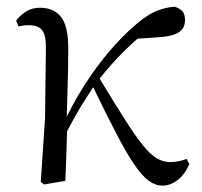

<svg xmlns="http://www.w3.org/2000/svg" viewBox="-20 -551 616 585"><path d="M114 11.1 104.2 3.1 117.3 -191.8 119.8 -402.2Q120.6 -443.1 108.6 -458.6Q96.6 -474.2 68.2 -474.2Q59.6 -474.2 52 -473.3Q44.3 -472.4 36.5 -470.4L29.1 -488Q40.4 -503.6 58.7 -515.5Q77 -527.4 101.6 -527.4Q144.5 -527.4 166.7 -498.4Q188.9 -469.3 187.9 -397.8Q187.9 -346.1 186.1 -289.8Q184.3 -233.4 182.8 -177.6L185 -174.4Q183.8 -130 182.4 -86.7Q181.1 -43.4 179.1 0ZM172.7 -128.6 158.1 -155.3H165.2L172.1 -171Q200 -232.9 236.3 -289.9Q272.5 -346.8 313.6 -395.1Q354.8 -443.4 396.1 -478.1Q430.9 -507.7 458.9 -518.4Q486.8 -529 511.7 -530.6Q524.6 -527.2 534.2 -518.5Q543.7 -509.8 543.7 -489.9Q543.7 -464.7 524.8 -452.6Q505.9 -440.5 468.1 -437.9L378.1 -431.6L450.1 -474.7Q405.4 -441.2 362.4 -399.5Q319.4 -357.7 274.8 -300.4L269.2 -293.4Q251.3 -266.1 236.9 -243.4Q222.6 -220.8 207.8 -194.4Q193 -168.1 172.7 -128.6ZM475.4 14.6Q453.6 14.6 432.9 -0.4Q412.3 -15.4 388.6 -50.5Q364.8 -85.6 333.6 -145.5Q302.4 -205.4 258.8 -295.8L280 -317.2Q327.7 -238.7 359.9 -188Q392 -137.3 415.2 -108.6Q438.4 -79.9 457.8 -68.5Q477.2 -57.1 499.3 -57.1Q514 -57.1 526.9 -60.3Q539.9 -63.4 548.5 -67L556.9 -50.7Q543.1 -19.1 520.9 -2.2Q498.7 14.6 475.4 14.6Z"/></svg>

Font: Noto Serif TC
Style: Regular
Weight: 200
Designer: Ryoko NISHIZUKA 西塚涼子 (kana & ideographs); Frank Grießhammer (Latin, Greek & Cyrillic); Wenlong ZHANG 张文龙 (bopomofo); San
Foundry: Adobe
Version: Version 2.001;hotconv 1.1.0;makeotfexe 2.6.0